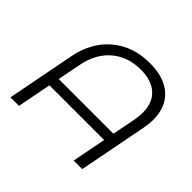

<svg xmlns="http://www.w3.org/2000/svg" viewBox="-164 -900 1097 1097"><g transform="rotate(45 385.0 -351.0)"><path d="M712 -486Q712 -454 704 -412L624 0H555L595 -206H153L113 0H44L124 -412Q150 -547 242 -624.5Q334 -702 470 -702Q586 -702 649 -645Q712 -588 712 -486ZM641 -473Q641 -552 593.5 -595.5Q546 -639 459 -639Q355 -639 284.5 -579Q214 -519 193 -412L165 -269H607L635 -412Q641 -445 641 -473Z"/></g></svg>

Font: TypoPRO Montserrat Alternates
Style: Italic
Weight: 300
Italic angle: -11.3°
Designer: Julieta Ulanovsky
Foundry: Julieta Ulanovsky
Version: Version 6.001